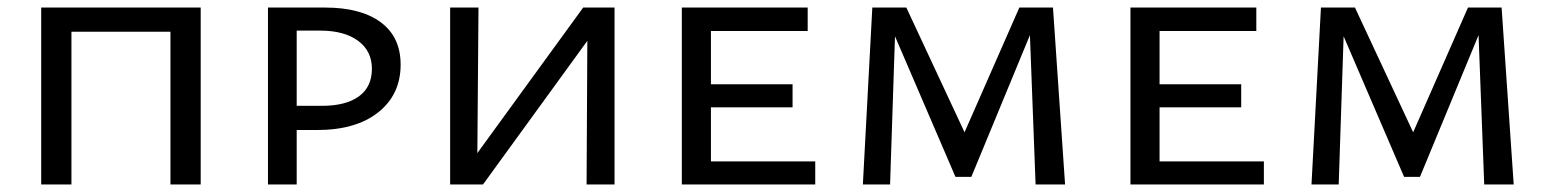

<svg xmlns="http://www.w3.org/2000/svg" viewBox="-20 -488 4109 508"><path d="M511 0H431V-404H169V0H89V-468H511Z M1040 -317Q1040 -238 981 -191Q922 -144 819 -144H765V0H689V-468H840Q935 -468 987.5 -429Q1040 -390 1040 -317ZM964 -306Q964 -353 927.5 -380Q891 -407 827 -407H765V-208H832Q895 -208 929.5 -233Q964 -258 964 -306Z M1606 0H1532L1534 -380L1258 0H1171V-468H1246L1243 -83L1523 -468H1606Z M2137 -61V0H1784V-468H2117V-406H1861V-265H2077V-204H1861V-61Z M2720 0 2705 -395 2550 -20H2508L2348 -392L2335 0H2263L2288 -468H2378L2532 -138L2677 -468H2766L2798 0Z M3324 -61V0H2971V-468H3304V-406H3048V-265H3264V-204H3048V-61Z M3907 0 3892 -395 3737 -20H3695L3535 -392L3522 0H3450L3475 -468H3565L3719 -138L3864 -468H3953L3985 0Z"/></svg>

Font: Ysabeau SC Medium
Style: Regular
Weight: 500
Designer: Christian Thalmann (Catharsis Fonts)
Version: Version 0.003